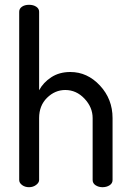

<svg xmlns="http://www.w3.org/2000/svg" viewBox="-20 -780 544 800"><path d="M143 -288V-30Q143 -19 130.5 -9.5Q118 0 101 0Q84 0 72 -9Q60 -18 60 -30V-731Q60 -744 71.5 -752Q83 -760 101 -760Q119 -760 131 -752Q143 -744 143 -731V-404Q160 -436 193.5 -458Q227 -480 273 -480Q344 -480 396.5 -423.5Q449 -367 449 -288V-30Q449 -16 436.5 -8Q424 0 407 0Q391 0 378.5 -8Q366 -16 366 -30V-288Q366 -333 332 -369Q298 -405 252 -405Q209 -405 176 -372.5Q143 -340 143 -288Z"/></svg>

Font: Dosis
Style: Medium
Weight: 500
Designer: Edgar Tolentino, Pablo Impallari, Igino Marini
Foundry: Edgar Tolentino, Pablo Impallari, Igino Marini
Version: Version 1.007